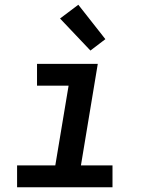

<svg xmlns="http://www.w3.org/2000/svg" viewBox="-20 -789 640 809"><path d="M454 0H52V-92H213L269 -428H136V-520H392L321 -92H454ZM361 -576 233 -711 310 -769 424 -624Z"/></svg>

Font: Iosevka SmBd Ex Obl
Style: Regular
Weight: 600
Width: 7
Italic angle: -9°
Monospace: yes
Designer: Belleve Invis
Foundry: Belleve Invis
Version: Version 32.5.0; ttfautohint (v1.8.4)